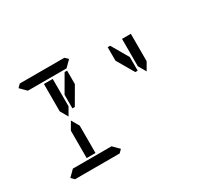

<svg xmlns="http://www.w3.org/2000/svg" viewBox="-168 -1368 1968 1737"><g transform="rotate(-30 816.0 -500.0)"><path d="M144 -969 175 -1000H641L672 -969L610 -907H590H454H362H226H206ZM672 -31 641 0H175L144 -31L206 -93H226H362H454H590H610ZM362 -673V-887H454V-876V-673V-601L408 -521L362 -601ZM578 -887H604V-746L500 -567H475V-709ZM454 -157V-113H362V-327V-399L408 -479L454 -399V-327ZM1157 -567H1132L1028 -746V-887H1054L1157 -709ZM1178 -673V-887H1270V-876V-673V-601L1224 -521L1178 -601Z"/></g></svg>

Font: DSEG14 Classic
Style: Regular
Weight: 400
Designer: Keshikan(Twitter:@keshinomi_88pro)
Version: Version 0.46